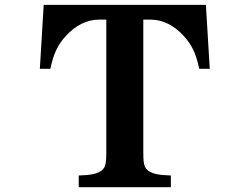

<svg xmlns="http://www.w3.org/2000/svg" viewBox="-20 -780 1040 800"><path d="M162.1 -759.8H837.9L854 -493.2H810.1Q800.8 -539.6 785.4 -572Q770 -604.5 744.1 -631.8Q714.8 -663.6 680.2 -680.9Q645.5 -698.2 607.9 -698.2H577.1V-144Q577.1 -121.1 578.6 -107.2Q580.1 -93.3 584.2 -85Q588.4 -76.7 596.2 -69.8Q610.4 -59.1 632.6 -54.4Q654.8 -49.8 691.9 -48.8V0H308.1V-48.8Q345.7 -49.8 367.7 -54.4Q389.6 -59.1 403.8 -69.8Q412.1 -76.7 416 -85Q419.9 -93.3 421.4 -107.2Q422.9 -121.1 422.9 -144V-698.2H392.1Q354.5 -698.2 319.8 -680.9Q285.2 -663.6 255.9 -631.8Q230 -604.5 214.6 -572Q199.2 -539.6 189.9 -493.2H146Z"/></svg>

Font: BIZ UDPMincho
Style: Bold
Weight: 700
Designer: TypeBank Co., Ltd.
Foundry: Morisawa Inc.
Version: Version 1.06